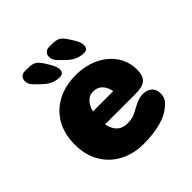

<svg xmlns="http://www.w3.org/2000/svg" viewBox="-184 -831 987 987"><g transform="rotate(-45 309.5 -337.5)"><path d="M307.5 10.5Q238 10.5 180.8 -18.8Q123.5 -48 89.5 -103.8Q55.5 -159.5 55.5 -239Q55.5 -298.5 74.8 -344.5Q94 -390.5 128.5 -422.5Q163 -454.5 209.2 -471Q255.5 -487.5 310 -487.5Q381 -487.5 436.2 -461.2Q491.5 -435 523.2 -389Q555 -343 555 -283.5Q555 -238.5 533.2 -220Q511.5 -201.5 464.5 -201.5H239.5Q244 -177 254.8 -159.5Q265.5 -142 282.8 -132.5Q300 -123 323 -123Q352.5 -123 370.8 -130Q389 -137 405 -146.5Q425.5 -158 445.2 -166.2Q465 -174.5 487 -174.5Q515.5 -174.5 534.8 -159Q554 -143.5 554 -112.5Q554 -82 538.5 -64.8Q523 -47.5 500.5 -32.5Q469 -11.5 418.2 -0.5Q367.5 10.5 307.5 10.5ZM242.5 -292.5H389.5Q385 -323 366.2 -343.8Q347.5 -364.5 315.5 -364.5Q297.5 -364.5 283 -355.8Q268.5 -347 258.2 -331Q248 -315 242.5 -292.5ZM247.5 -537Q220 -537 196.5 -548Q173 -559 147.5 -585L124 -608Q113.5 -618.5 109 -629.2Q104.5 -640 104.5 -650Q104.5 -665.5 114.2 -676Q124 -686.5 141 -686.5H164Q196 -686.5 212.5 -675Q229 -663.5 249 -629L259 -612Q275.5 -583.5 275.5 -565Q275.5 -552.5 268.2 -544.8Q261 -537 247.5 -537ZM423.5 -537Q396.5 -537 372.5 -548Q348.5 -559 323 -585L300 -608Q280.5 -628 280.5 -650Q280.5 -665.5 290.5 -676Q300.5 -686.5 317.5 -686.5H340Q372 -686.5 388.5 -674.8Q405 -663 425 -629L435.5 -612Q451 -586.5 451 -565Q451 -552.5 444 -544.8Q437 -537 423.5 -537Z"/></g></svg>

Font: Sono Monospace ExtraBold
Style: Regular
Weight: 800
Version: Version 2.112